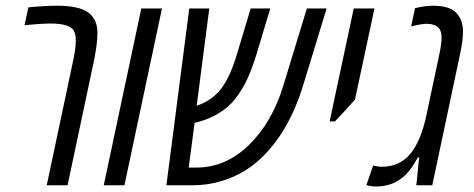

<svg xmlns="http://www.w3.org/2000/svg" viewBox="-20 -660 1690 684"><path d="M81.1 -633.8Q137.7 -639.6 184.8 -639.6Q231.9 -639.6 262.7 -630.4Q327.1 -611.3 327.1 -542.5Q327.1 -506.3 315.9 -449.2L220.7 0H146.5L241.7 -449.2Q250 -489.3 250 -514.6Q250 -540 242.2 -551.8Q226.6 -576.2 159.7 -576.2Q127.9 -576.2 67.4 -570.3Z M423.3 0H349.6L483.4 -629.9H557.1Z M665.5 0H572.8L654.3 -629.9H725.6L680.7 -283.2Q734.4 -301.3 767.1 -343Q799.8 -384.8 824.7 -468.8L873 -629.9H942.9L894.5 -469.2Q878.4 -416 860.8 -378.2Q843.3 -340.3 817.9 -307.6Q767.6 -244.6 673.3 -222.2L652.3 -63H678.7Q784.2 -63 866.7 -143.3Q949.2 -223.6 989.3 -355L1073.2 -629.9H1143.6L1059.6 -355Q1008.3 -188.5 908.2 -94.7Q845.2 -35.6 761.2 -12.7Q715.8 0 665.5 0Z M1314 -629.9 1244.6 -305.2Q1201.7 -256.8 1173.3 -227.5H1154.3L1240.2 -629.9Z M1553.2 -527.3Q1553.2 -575.2 1500 -575.2Q1481.9 -575.2 1444.8 -565.9L1458.5 -630.9Q1493.7 -639.6 1522.5 -639.6Q1551.3 -639.6 1572 -633.5Q1592.8 -627.4 1604.5 -615.2Q1629.4 -588.9 1629.4 -548.8Q1629.4 -515.1 1619.1 -467.8L1520 0H1462.9Q1464.8 -11.7 1468.3 -50Q1471.7 -88.4 1473.6 -99.6H1468.8Q1446.8 -59.1 1426.8 -39.1Q1383.3 4.4 1320.8 4.4Q1302.7 4.4 1285.2 -0.5L1309.6 -71.3Q1309.6 -69.8 1320.8 -67.9Q1332 -65.9 1339.4 -65.9Q1403.8 -65.9 1441.9 -112.1Q1480 -158.2 1499.5 -251.5L1545.4 -467.8Q1553.2 -503.9 1553.2 -527.3Z"/></svg>

Font: Open Sans Hebrew Condensed
Style: Italic
Weight: 400
Width: 3
Italic angle: -12°
Foundry: Ascender Corporation, Yanek Iontef
Version: Version 2.001;PS 002.001;hotconv 1.0.70;makeotf.lib2.5.58329